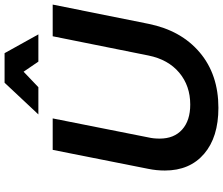

<svg xmlns="http://www.w3.org/2000/svg" viewBox="-86 -858 951 818"><g transform="rotate(-90 389.0 -449.5)"><path d="M696 -292Q668 -153 574 -73.5Q480 6 338 6Q213 6 142 -55Q71 -116 71 -222Q71 -258 78 -292L159 -700H293L212 -292Q207 -271 207 -244Q207 -183 245.5 -148.5Q284 -114 352 -114Q432 -114 488 -161Q544 -208 561 -292L643 -700H778ZM651 -761H535L492 -824L426 -761H310L445 -905H571Z"/></g></svg>

Font: Gontserrat Medium
Style: Italic
Weight: 500
Italic angle: -11.3°
Designer: Julieta Ulanovsky
Foundry: Julieta Ulanovsky
Version: Version 6.001